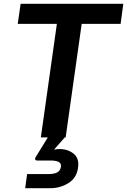

<svg xmlns="http://www.w3.org/2000/svg" viewBox="-20 -720 666 1006"><path d="M194 0 278 -595H73L88 -700H626L612 -595H408L324 0ZM112 266 122 192H235Q262 192 278.5 184Q295 176 299 155Q302 135 286.5 128Q271 121 245 121H175Q163 121 164 111Q164 107 167 103L233 -4H323L263 64Q278 61 292 61Q336 61 366 85.5Q396 110 389 158Q382 212 339 239Q296 266 244 266Z"/></svg>

Font: Host Grotesk
Style: Bold Italic
Weight: 700
Italic angle: -8°
Designer: Doğukan Karapınar
Foundry: Element Type
Version: Version 1.003; ttfautohint (v1.8.4.7-5d5b)